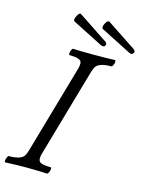

<svg xmlns="http://www.w3.org/2000/svg" viewBox="-129 -933 765 1012"><g transform="rotate(15 253.5 -427.0)"><path d="M481.9 -725.1 316.9 -809.1Q307.1 -815.4 316.9 -836.9Q330.1 -861.8 340.8 -855L499 -750Q506.3 -745.6 508.1 -739.5Q509.8 -733.4 505.9 -729Q499.5 -715.8 481.9 -725.1ZM327.1 -725.1 162.1 -809.1Q152.3 -815.9 163.1 -836.9Q175.3 -862.3 186 -855L344.2 -750Q351.1 -745.6 353.3 -739.5Q355.5 -733.4 352.1 -729Q345.7 -716.3 327.1 -725.1ZM1 2.9Q-2.9 1.5 -2.2 -6.8Q-1.5 -15.1 2.7 -24.7Q6.8 -34.2 11.2 -34.2Q45.9 -34.2 65.4 -41Q85 -47.9 92.3 -58.6Q99.6 -69.3 106 -90.8L245.1 -575.2Q250 -593.3 249 -605.7Q248 -618.2 232.4 -624.5Q216.8 -630.9 182.1 -630.9Q178.2 -632.3 178.7 -640.6Q179.2 -648.9 183.3 -658.4Q187.5 -668 191.9 -668Q230 -666 306.2 -666Q382.8 -666 420.9 -668Q424.8 -666.5 424.3 -658.2Q423.8 -649.9 419.4 -640.4Q415 -630.9 411.1 -630.9Q376.5 -630.9 356.9 -624.3Q337.4 -617.7 329.3 -606.9Q321.3 -596.2 314.9 -575.2L175.8 -90.8Q166.5 -59.6 178 -46.9Q189.5 -34.2 240.2 -34.2Q244.1 -32.7 243.2 -24.4Q242.2 -16.1 237.8 -6.6Q233.4 2.9 229 2.9Q171.9 0 116.2 0Q59.6 0 1 2.9Z"/></g></svg>

Font: Junicode SmCond
Style: Italic
Weight: 400
Width: 4
Italic angle: -11°
Designer: Peter S. Baker
Version: Version 2.206